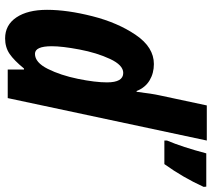

<svg xmlns="http://www.w3.org/2000/svg" viewBox="-58 -742 810 733"><g transform="rotate(90 346.5 -375.0)"><path d="M17 -150Q17 -227 41.5 -323.5Q66 -420 113 -489Q160 -558 224 -558Q259 -558 286.5 -541.5Q314 -525 327 -492H330Q337 -551 344 -582L382 -760H516L354 0H245V-62H241Q210 -24 185 -7Q160 10 126 10Q75 10 46 -33Q17 -76 17 -150ZM294 -379Q294 -441 258 -441Q228 -441 204.5 -390.5Q181 -340 168.5 -274Q156 -208 156 -168Q156 -104 185 -104Q218 -104 242.5 -153Q267 -202 280.5 -268Q294 -334 294 -379ZM516 -608Q541 -667 565 -758H692L693 -748Q657 -669 606 -598H516Z"/></g></svg>

Font: Noto Sans Display Ex Bold Cond
Style: Italic
Weight: 800
Width: 3
Italic angle: -12°
Designer: Monotype Design team
Foundry: Monotype Imaging Inc.
Version: Version 1.000